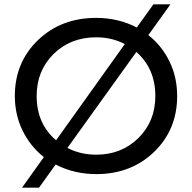

<svg xmlns="http://www.w3.org/2000/svg" viewBox="-20 -790 880 880"><path d="M660 -629Q722 -580 757 -508Q792 -436 792 -350Q792 -196 686.5 -94Q581 8 421 8Q320 8 235 -36L159 70H81L181 -70Q118 -120 83 -192.5Q48 -265 48 -350Q48 -504 154 -606Q260 -708 421 -708Q522 -708 607 -664L683 -770H761ZM148 -350Q148 -223 237 -147L552 -588Q493 -619 421 -619Q303 -619 225.5 -542.5Q148 -466 148 -350ZM421 -81Q537 -81 614.5 -157.5Q692 -234 692 -350Q692 -475 605 -552L289 -112Q349 -81 421 -81Z"/></svg>

Font: Montserrat
Style: Regular
Weight: 500
Designer: Julieta Ulanovsky
Foundry: Julieta Ulanovsky
Version: Version 7.200;PS 007.200;hotconv 1.0.88;makeotf.lib2.5.64775